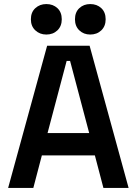

<svg xmlns="http://www.w3.org/2000/svg" viewBox="-20 -925 673 945"><path d="M20 0 212 -700H421L613 0H489L447 -160H186L144 0ZM214 -270H419L325 -625H308ZM424 -755Q392 -755 370.5 -775.5Q349 -796 349 -830Q349 -865 370.5 -885Q392 -905 424 -905Q457 -905 478.5 -885Q500 -865 500 -830Q500 -796 478.5 -775.5Q457 -755 424 -755ZM208 -755Q176 -755 154 -775.5Q132 -796 132 -830Q132 -865 154 -885Q176 -905 208 -905Q241 -905 262.5 -885Q284 -865 284 -830Q284 -796 262.5 -775.5Q241 -755 208 -755Z"/></svg>

Font: Space Grotesk Light SemiBold
Style: Regular
Weight: 600
Version: Version 2.000